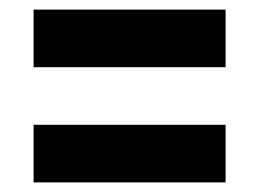

<svg xmlns="http://www.w3.org/2000/svg" viewBox="-20 -490 540 400"><path d="M50 -350V-470H450V-350ZM50 -110V-230H450V-110Z"/></svg>

Font: M PLUS Code Latin
Style: Bold
Weight: 700
Designer: Coji Morishita
Foundry: UNDERFOREST DESIGN
Version: Version 1.002; ttfautohint (v1.8.3)